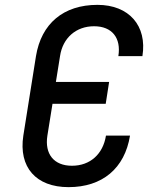

<svg xmlns="http://www.w3.org/2000/svg" viewBox="-20 -760 640 790"><path d="M262 10C401 10 493 -67 515 -202H416C404 -126 351 -78 276 -78C202 -78 163 -126 175 -202L196 -333H415L429 -423H210L227 -529C238 -604 293 -652 367 -652C441 -652 479 -604 467 -529H566C586 -654 511 -740 381 -740C241 -740 150 -663 128 -529L76 -202C56 -72 128 10 262 10Z"/></svg>

Font: JetBrains Mono Medium
Style: Italic
Weight: 436
Italic angle: -9°
Monospace: yes
Designer: Philipp Nurullin, Konstantin Bulenkov
Foundry: JetBrains
Version: Version 2.305